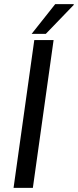

<svg xmlns="http://www.w3.org/2000/svg" viewBox="-20 -915 379 935"><path d="M339 -895H249L134 -750H203L339 -891ZM241 -720H147L46 0H140Z"/></svg>

Font: Chivo
Style: Italic
Weight: 400
Italic angle: -8°
Designer: Hector Gatti
Foundry: Omnibus-Type
Version: Version 1.003;PS 001.003;hotconv 1.0.70;makeotf.lib2.5.58329